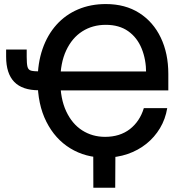

<svg xmlns="http://www.w3.org/2000/svg" viewBox="-20 -757 895 934"><path d="M490.2 9.8Q396 9.8 322 -35.4Q248 -80.6 205.6 -164.8Q163.1 -249 163.1 -364.3Q163.1 -450.2 187 -519Q210.9 -587.9 254.9 -636.7Q298.8 -685.5 359.9 -711.4Q420.9 -737.3 494.6 -737.3Q589.4 -737.3 657.5 -693.8Q725.6 -650.4 762.2 -573.7Q798.8 -497.1 798.8 -397.5V-317.4H244.1V-409.2H720.2L690.9 -400.9Q690.9 -467.8 668.9 -521.2Q647 -574.7 603.3 -605.5Q559.6 -636.2 494.6 -636.2Q430.2 -636.2 380.4 -604.5Q330.6 -572.8 302 -511.7Q273.4 -450.7 273.4 -363.8Q273.4 -276.9 302 -215.6Q330.6 -154.3 379.9 -122.8Q429.2 -91.3 491.2 -91.3Q527.3 -91.3 557.6 -100.8Q587.9 -110.4 611.8 -128.9Q635.7 -147.5 652.8 -173.1Q669.9 -198.7 679.7 -231H793.5Q784.7 -177.7 758.3 -133.5Q731.9 -89.4 691.9 -57.4Q651.9 -25.4 600.8 -7.8Q549.8 9.8 490.2 9.8ZM9.8 -516.1H109.9V-480Q109.9 -446.8 113.8 -431.9Q117.7 -417 131.3 -413.3Q145 -409.7 173.8 -409.7H198.2V-317.9H168.9Q88.9 -317.9 49.3 -358.6Q9.8 -399.4 9.8 -481ZM434.1 156.2 433.6 -31.2H541.5L540.5 156.2Z"/></svg>

Font: Inter 16pt Medium
Style: Regular
Weight: 500
Version: Version 4.001;git-66647c0bb